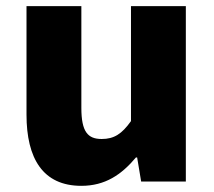

<svg xmlns="http://www.w3.org/2000/svg" viewBox="-20 -589 694 623"><path d="M244 14C321 14 374 -22 421 -78H425L438 0H583V-569H405V-196C375 -154 350 -138 310 -138C265 -138 244 -161 244 -239V-569H66V-217C66 -75 119 14 244 14Z"/></svg>

Font: Source Han Sans HK Heavy
Style: Regular
Weight: 900
Designer: Ryoko NISHIZUKA 西塚涼子 (kana, bopomofo & ideographs); Paul D. Hunt (Latin, Greek & Cyrillic); Sandoll Communications 산돌커뮤니
Foundry: Adobe
Version: Version 2.000;hotconv 1.0.107;makeotfexe 2.5.65593